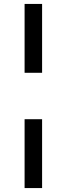

<svg xmlns="http://www.w3.org/2000/svg" viewBox="-20 -762 339 976"><path d="M105 -742H194V-392H105ZM105 -156H194V194H105Z"/></svg>

Font: Montserrat Alternates Medium
Style: Regular
Weight: 500
Designer: Julieta Ulanovsky
Foundry: Julieta Ulanovsky
Version: Version 7.200